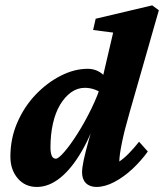

<svg xmlns="http://www.w3.org/2000/svg" viewBox="-20 -703 624 730"><path d="M120.1 7.8Q75.2 7.8 47.4 -24.9Q19.5 -57.6 19.5 -107.4Q19.5 -176.8 45.9 -237.3Q72.3 -297.9 115.7 -343.3Q159.2 -388.7 210.9 -415Q262.7 -441.4 313.5 -441.4Q343.8 -441.4 367.2 -423.3Q390.6 -405.3 413.1 -373L374 -342.8Q359.4 -355.5 340.8 -362.3Q322.3 -369.1 302.7 -369.1Q274.4 -369.1 250.5 -352.1Q226.6 -335 208.5 -304.7Q190.4 -274.4 181.2 -232.9Q171.9 -191.4 171.9 -142.6Q171.9 -122.1 176.8 -110.8Q181.6 -99.6 192.4 -99.6Q202.1 -99.6 224.6 -125.5Q247.1 -151.4 274.4 -194.3Q301.8 -237.3 327.1 -289.1Q352.5 -340.8 368.2 -392.6L370.1 -407.2L410.2 -579.1L334 -588.9L343.8 -631.8L558.6 -682.6L584 -664.1Q574.2 -629.9 564.9 -597.7Q555.7 -565.4 547.4 -536.1Q539.1 -506.8 531.2 -479.5L472.7 -275.4Q452.1 -204.1 442.9 -157.2Q433.6 -110.4 433.6 -88.9Q451.2 -100.6 470.2 -120.1Q489.3 -139.6 508.8 -164.1L542 -127Q517.6 -92.8 484.4 -61.5Q451.2 -30.3 415 -11.2Q378.9 7.8 346.7 7.8Q321.3 7.8 306.6 -6.8Q292 -21.5 292 -47.9Q292 -64.5 298.3 -94.7Q304.7 -125 317.9 -171.9Q331.1 -218.8 352.5 -284.2H359.4Q329.1 -194.3 291 -128.4Q252.9 -62.5 209.5 -27.3Q166 7.8 120.1 7.8Z"/></svg>

Font: Crimson Pro ExtraBold
Style: Italic
Weight: 800
Italic angle: -12°
Designer: Jacques Le Bailly
Foundry: Baron von Fonthausen
Version: Version 1.003